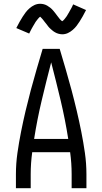

<svg xmlns="http://www.w3.org/2000/svg" viewBox="-20 -993 540 1013"><path d="M64 0V-74Q64 -130 72 -186Q80 -242 91 -297.5Q102 -353 115 -408Q128 -463 142.5 -517.5Q157 -572 173 -626.5Q189 -681 205 -735H295Q311 -681 327 -626.5Q343 -572 357.5 -517.5Q372 -463 385 -408Q398 -353 409 -297.5Q420 -242 428 -186Q436 -130 436 -74V0H358V-74Q358 -103 356 -132Q354 -161 350 -190H150Q146 -161 144 -132Q142 -103 142 -74V0ZM160 -260H340Q324 -362 300 -463Q276 -564 250 -664Q224 -564 200 -463Q176 -362 160 -260ZM308 -812Q303 -812 298 -813Q293 -814 288.5 -815Q284 -816 279.5 -818Q275 -820 270.5 -822.5Q266 -825 262.5 -827.5Q259 -830 255.5 -833Q252 -836 248 -839.5Q244 -843 240.5 -846.5Q237 -850 234 -854Q231 -858 228.5 -861.5Q226 -865 223 -868.5Q220 -872 216.5 -876.5Q213 -881 210 -885Q207 -889 204 -892.5Q201 -896 197.5 -899.5Q194 -903 192 -905Q189 -903 187 -901Q185 -899 181.5 -895Q178 -891 177 -889.5Q176 -888 174 -885.5Q172 -883 170.5 -881Q169 -879 167 -876Q165 -873 163.5 -870Q162 -867 160 -864Q158 -861 156 -857.5Q154 -854 152 -850.5Q150 -847 147.5 -842.5Q145 -838 143 -834Q141 -830 138.5 -825Q136 -820 134 -816L66 -845Q75 -863 83.5 -878Q92 -893 100 -905.5Q108 -918 116 -928.5Q124 -939 136 -949.5Q148 -960 162 -966.5Q176 -973 192 -973Q202 -973 211.5 -970.5Q221 -968 229.5 -963Q238 -958 245.5 -952Q253 -946 259.5 -938.5Q266 -931 271 -924.5Q276 -918 283 -908.5Q290 -899 295.5 -892.5Q301 -886 308 -881Q311 -883 313 -884.5Q315 -886 318.5 -890Q322 -894 323 -895.5Q324 -897 326 -899.5Q328 -902 329.5 -904Q331 -906 333 -909Q335 -912 336.5 -915Q338 -918 340 -921Q342 -924 344 -927.5Q346 -931 348 -935Q350 -939 352.5 -943Q355 -947 357 -951Q359 -955 361.5 -960Q364 -965 366 -970L434 -940Q425 -922 416.5 -907Q408 -892 400 -879.5Q392 -867 384 -856.5Q376 -846 364 -835.5Q352 -825 338 -818.5Q324 -812 308 -812Z"/></svg>

Font: Iosevka Curly
Style: Regular
Weight: 400
Monospace: yes
Designer: Belleve Invis
Foundry: Belleve Invis
Version: Version 22.1.2; ttfautohint (v1.8.4)